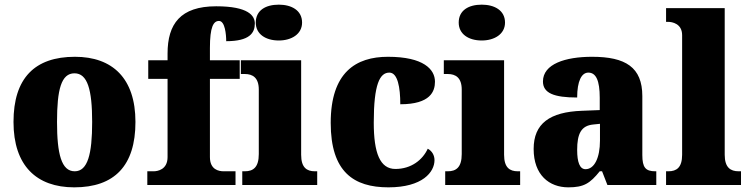

<svg xmlns="http://www.w3.org/2000/svg" viewBox="-20 -795 3223 825"><path d="M299 10C472 10 562 -83 562 -271C562 -459 463 -551 302 -551C129 -551 38 -459 38 -271C38 -83 137 10 299 10ZM301 -59C244 -59 225 -133 225 -271C225 -410 243 -480 300 -480C356 -480 376 -410 376 -271C376 -133 357 -59 301 -59Z M613 0H992V-59H941C920 -59 882 -66 882 -120V-456H1010V-536H882V-589C882 -679 897 -705 921 -705C947 -705 952 -646 952 -618C1053 -618 1075 -654 1075 -694C1075 -727 1048 -768 909 -768C755 -768 700 -692 700 -565V-536H617V-456H700V-120C700 -66 657 -59 640 -59H613Z M1178 -621C1232 -621 1278 -648 1278 -698C1278 -751 1232 -775 1178 -775C1122 -775 1079 -751 1079 -698C1079 -648 1122 -621 1178 -621ZM1021 0H1343V-59H1333C1298 -59 1274 -75 1274 -130V-536H1015V-477H1032C1066 -477 1092 -461 1092 -410V-133C1092 -76 1068 -59 1032 -59H1021Z M1649 10C1796 10 1847 -56 1847 -107C1847 -127 1837 -146 1818 -156C1796 -108 1747 -69 1679 -69C1613 -69 1586 -137 1586 -268C1586 -434 1612 -483 1653 -483C1689 -483 1700 -419 1700 -347C1830 -347 1849 -403 1849 -444C1849 -497 1800 -551 1647 -551C1509 -551 1401 -484 1401 -267C1401 -56 1500 10 1649 10Z M2050 -621C2104 -621 2150 -648 2150 -698C2150 -751 2104 -775 2050 -775C1994 -775 1951 -751 1951 -698C1951 -648 1994 -621 2050 -621ZM1893 0H2215V-59H2205C2170 -59 2146 -75 2146 -130V-536H1887V-477H1904C1938 -477 1964 -461 1964 -410V-133C1964 -76 1940 -59 1904 -59H1893Z M2422 10C2489 10 2515 -7 2557 -59H2567L2590 0H2800V-59H2796C2754 -59 2740 -75 2740 -129V-382C2740 -506 2668 -551 2524 -551C2409 -551 2313 -520 2313 -445C2313 -395 2360 -376 2460 -376C2460 -447 2479 -483 2508 -483C2541 -483 2557 -449 2557 -375V-322L2481 -319C2342 -314 2273 -264 2273 -155C2273 -43 2340 10 2422 10ZM2496 -68C2471 -68 2460 -98 2460 -151C2460 -220 2477 -255 2529 -260L2558 -263V-191C2558 -117 2534 -68 2496 -68Z M2842 0H3164V-59H3154C3119 -59 3094 -75 3094 -130V-760H2842V-701H2852C2867 -701 2911 -694 2911 -644V-130C2911 -75 2887 -59 2852 -59H2842Z"/></svg>

Font: Noto Serif Ethiopic SemiCondensed Black
Style: Regular
Weight: 900
Width: 4
Designer: Monotype Design Team
Foundry: Monotype Imaging Inc.
Version: Version 2.102